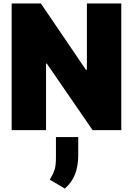

<svg xmlns="http://www.w3.org/2000/svg" viewBox="-20 -747 763 1102"><path d="M676.1 0H511.4L248.6 -382.1H244.3V0H46.9V-727.3H214.5L473 -346.6H478.7V-727.3H676.1ZM352.3 335.2 265.6 284.1Q268.1 279.5 270.2 275.6Q272.4 271.7 274.5 268.1Q280.5 258.9 285.3 248Q290.1 237.2 294 225.1Q301.1 202.1 301.1 155.5V39.8H429V143.5Q429 206 410.7 253.2Q392.4 300.4 352.3 335.2Z"/></svg>

Font: Linik Sans Black
Style: Regular
Weight: 900
Designer: Fonts by Rasmus Andersson / Changes by Cristiano Sobral with parts from Marc Monis
Foundry: rsms
Version: Version 3.020; ttfautohint (v1.6)